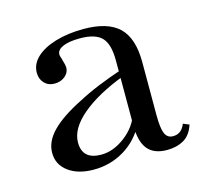

<svg xmlns="http://www.w3.org/2000/svg" viewBox="-66 -795 552 521"><g transform="rotate(-15 210.0 -535.0)"><path d="M344 -347Q307 -347 289.5 -368.5Q272 -390 272 -436V-618Q272 -664 254 -682.5Q236 -701 193 -701Q162 -701 145 -693.5Q128 -686 128 -673Q128 -669 129.5 -665.5Q131 -662 132 -657Q137 -641 137 -634Q137 -620 125 -610Q113 -600 95 -600Q78 -600 67 -611.5Q56 -623 56 -641Q56 -665 75.5 -683.5Q95 -702 130 -712.5Q165 -723 209 -723Q277 -723 308.5 -692.5Q340 -662 340 -595V-446Q340 -409 346.5 -394Q353 -379 369 -379Q393 -379 403 -405L420 -398Q411 -370 391 -358.5Q371 -347 344 -347ZM138 -347Q94 -347 67 -367Q40 -387 40 -420Q40 -452 68 -480.5Q96 -509 152 -537Q178 -551 211 -564.5Q244 -578 280 -590L281 -572Q204 -543 159.5 -505.5Q115 -468 115 -429Q115 -381 168 -381Q202 -381 235 -406Q268 -431 280 -468L285 -437Q263 -394 224 -370.5Q185 -347 138 -347Z"/></g></svg>

Font: Baskervville
Style: Regular
Weight: 400
Designer: Alexis Faudot, Rémi Forte, Morgane Pierson, Rafael Ribas, Tanguy Vanlaeys, Rosalie Wagner, Thomas Huot-Marchand
Foundry: ANRT
Version: Version 1.100